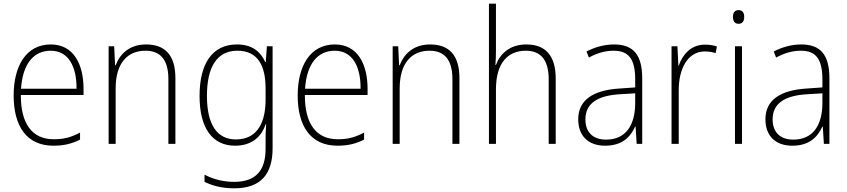

<svg xmlns="http://www.w3.org/2000/svg" viewBox="-20 -780 4594 1041"><path d="M255 -539C121 -539 54 -421 54 -262C54 -99 122 10 270 10C327 10 370 -1 414 -23V-61C362 -34 325 -25 271 -25C154 -25 92 -110 93 -265H433V-297C433 -431 380 -539 255 -539ZM255 -505C352 -505 396 -418 395 -299H94C103 -435 163 -505 255 -505Z M772 -539C680 -539 629 -485 607 -426H604L599 -529H569V0H607V-300C607 -438 671 -505 769 -505C848 -505 893 -458 893 -351V0H931V-356C931 -482 874 -539 772 -539Z M1265 -539C1130 -539 1062 -434 1062 -260C1062 -81 1134 10 1255 10C1339 10 1396 -33 1420 -106H1423C1420 -71 1420 -44 1420 -12V27C1420 142 1369 206 1250 206C1186 206 1133 190 1089 167V206C1132 227 1183 241 1250 241C1398 241 1458 160 1458 24V-529H1427L1421 -444H1418C1393 -499 1348 -539 1265 -539ZM1267 -505C1381 -505 1420 -420 1420 -299V-239C1420 -130 1384 -24 1259 -24C1157 -24 1102 -104 1102 -260C1102 -412 1153 -505 1267 -505Z M1795 -539C1661 -539 1594 -421 1594 -262C1594 -99 1662 10 1810 10C1867 10 1910 -1 1954 -23V-61C1902 -34 1865 -25 1811 -25C1694 -25 1632 -110 1633 -265H1973V-297C1973 -431 1920 -539 1795 -539ZM1795 -505C1892 -505 1936 -418 1935 -299H1634C1643 -435 1703 -505 1795 -505Z M2312 -539C2220 -539 2169 -485 2147 -426H2144L2139 -529H2109V0H2147V-300C2147 -438 2211 -505 2309 -505C2388 -505 2433 -458 2433 -351V0H2471V-356C2471 -482 2414 -539 2312 -539Z M2669 -504V-760H2631V0H2669V-296C2669 -438 2733 -505 2831 -505C2909 -505 2955 -459 2955 -349V0H2993V-354C2993 -480 2936 -539 2834 -539C2742 -539 2690 -486 2669 -428H2666C2668 -454 2669 -474 2669 -504Z M3309 -539C3256 -539 3205 -524 3160 -501L3173 -468C3221 -494 3264 -505 3307 -505C3387 -505 3424 -462 3424 -349V-306L3338 -300C3196 -291 3115 -238 3115 -133C3115 -49 3164 10 3261 10C3353 10 3398 -37 3424 -94H3426L3432 0H3462V-355C3462 -484 3413 -539 3309 -539ZM3341 -269 3424 -274V-219C3423 -101 3373 -23 3266 -23C3195 -23 3154 -63 3154 -133C3154 -220 3221 -262 3341 -269Z M3802 -538C3726 -538 3680 -483 3660 -424H3658L3653 -529H3621V0H3660V-288C3659 -406 3708 -501 3801 -501C3823 -501 3842 -498 3860 -492L3867 -528C3848 -535 3825 -538 3802 -538Z M3984 -725C3962 -725 3954 -709 3954 -688C3954 -667 3963 -651 3984 -651C4006 -651 4015 -666 4015 -688C4015 -709 4008 -725 3984 -725ZM4003 -529H3965V0H4003Z M4324 -539C4271 -539 4220 -524 4175 -501L4188 -468C4236 -494 4279 -505 4322 -505C4402 -505 4439 -462 4439 -349V-306L4353 -300C4211 -291 4130 -238 4130 -133C4130 -49 4179 10 4276 10C4368 10 4413 -37 4439 -94H4441L4447 0H4477V-355C4477 -484 4428 -539 4324 -539ZM4356 -269 4439 -274V-219C4438 -101 4388 -23 4281 -23C4210 -23 4169 -63 4169 -133C4169 -220 4236 -262 4356 -269Z"/></svg>

Font: Noto Sans SemiCondensed ExtraLight
Style: Regular
Weight: 200
Width: 4
Designer: Monotype Design Team
Foundry: Monotype Imaging Inc.
Version: Version 2.013